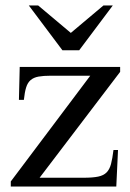

<svg xmlns="http://www.w3.org/2000/svg" viewBox="-20 -683 475 703"><path d="M125 -32.2H286.1Q319.8 -32.2 339.6 -36.4Q359.4 -40.5 370.4 -51.8Q381.3 -63 386.5 -82.5Q391.6 -102.1 395.5 -133.8H412.1L405.8 0H19.5V-18.6L310.5 -405.8H166.5Q139.2 -405.8 121.3 -402.6Q103.5 -399.4 92.3 -389.9Q81.1 -380.4 75.7 -362.8Q70.3 -345.2 67.4 -317.4H49.3L52.2 -438H419.9V-419.9ZM270 -499H208.5L85.4 -663.1H119.6L239.3 -562.5L358.9 -663.1H393.1Z"/></svg>

Font: Kitab
Style: Regular
Weight: 400
Designer: SIL International
Foundry: Khaled Hosny
Version: Version 1.000